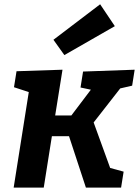

<svg xmlns="http://www.w3.org/2000/svg" viewBox="-20 -857 635 877"><path d="M42.4 0 122.1 -503.7 171.1 -417 43.9 -458.6 55.5 -531.6 265.5 -538.6 228.9 -310.2 210.6 -329.7H332.8L294.5 -314.5L403.9 -459L411.6 -443.8L347.8 -457.3L359.4 -530.2L595.1 -538.6L583.6 -465.7L500.8 -446.6L541.2 -468.6L393.6 -279.5L401.2 -315.7L488.5 -75.2L471.3 -93.1L544.7 -73L533.1 0H372.4L290 -250.9L308.6 -235H195L220 -253.6L179.8 0ZM274 -605.4 224.1 -675.3 437.4 -837.5 504.5 -737.5Z"/></svg>

Font: Bitter Thin
Style: Italic
Weight: 100
Italic angle: -9°
Designer: Sol Matas, and Bitter project Authors
Foundry: Sol Matas
Version: Version 2.002